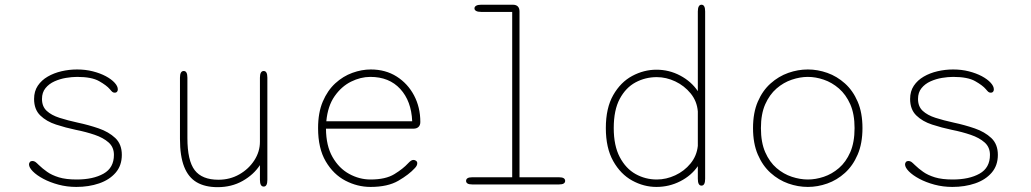

<svg xmlns="http://www.w3.org/2000/svg" viewBox="-20 -782 4373 814"><path d="M303.5 10.5Q264 10.5 227.8 0.8Q191.5 -9 163.5 -24Q135.5 -39 119.2 -55.5Q103 -72 103 -85Q103 -91 106.8 -95.2Q110.5 -99.5 117 -99.5Q124.5 -99.5 130 -95.5Q135.5 -91.5 144.5 -82.5Q160 -67.5 179.8 -53.5Q199.5 -39.5 229.5 -30.2Q259.5 -21 305 -21Q375 -21 419 -45.8Q463 -70.5 463 -125.5Q463 -158 440.5 -178Q418 -198 381.2 -210.5Q344.5 -223 301.5 -231.5Q258.5 -240.5 217.8 -253.8Q177 -267 150.8 -292.5Q124.5 -318 124.5 -362.5Q124.5 -395 140.2 -418.5Q156 -442 182.2 -457.2Q208.5 -472.5 241 -480Q273.5 -487.5 307 -487.5Q342.5 -487.5 373.8 -479.5Q405 -471.5 428.8 -458.8Q452.5 -446 466 -431.2Q479.5 -416.5 479.5 -403Q479.5 -397 476.2 -393Q473 -389 467 -389Q460.5 -389 456.5 -392.2Q452.5 -395.5 445.5 -404Q432 -420 400.2 -438Q368.5 -456 307 -456Q285.5 -456 259.8 -451.8Q234 -447.5 210.8 -437Q187.5 -426.5 172.8 -408.2Q158 -390 158 -362.5Q158 -330.5 178 -312Q198 -293.5 232.2 -282.5Q266.5 -271.5 310 -262Q355 -252.5 398 -237.8Q441 -223 468.8 -196.8Q496.5 -170.5 496.5 -125.5Q496.5 -80 470.2 -49.8Q444 -19.5 400.2 -4.5Q356.5 10.5 303.5 10.5Z M759 -481Q774.5 -481 774.5 -452.5V-197Q774.5 -101 805.5 -60.5Q836.5 -20 906 -20Q955 -20 994.8 -42.8Q1034.5 -65.5 1058.2 -102.2Q1082 -139 1082 -181V-452.5Q1082 -481 1098 -481Q1113.5 -481 1113.5 -452.5V-19.5Q1113.5 9 1098 9Q1082 9 1082 -19.5V-82Q1055.5 -41.5 1008.8 -15Q962 11.5 902.5 11.5Q849.5 11.5 814 -9.2Q778.5 -30 760.8 -75Q743 -120 743 -192.5V-452.5Q743 -481 759 -481Z M1551 10.5Q1495.5 10.5 1444.5 -16Q1393.5 -42.5 1361 -97.8Q1328.5 -153 1328.5 -239Q1328.5 -304.5 1348.5 -351.5Q1368.5 -398.5 1401.5 -428.8Q1434.5 -459 1474 -473.2Q1513.5 -487.5 1552 -487.5Q1614.5 -487.5 1661.8 -457.5Q1709 -427.5 1735.5 -377.2Q1762 -327 1762 -265Q1762 -251 1754.2 -243.8Q1746.5 -236.5 1733 -236.5H1362Q1362.5 -164 1389.8 -116.2Q1417 -68.5 1460.2 -44.8Q1503.5 -21 1551 -21Q1615 -21 1652 -43.8Q1689 -66.5 1710 -89.5Q1716.5 -96.5 1721.8 -100.2Q1727 -104 1733 -104Q1739 -104 1744 -100.2Q1749 -96.5 1749 -90Q1749 -85 1746.5 -79.8Q1744 -74.5 1738.5 -69Q1714 -42 1669 -15.8Q1624 10.5 1551 10.5ZM1363.5 -268H1727.5Q1724 -353.5 1677 -404.8Q1630 -456 1550 -456Q1509 -456 1468.2 -435.8Q1427.5 -415.5 1398.5 -374Q1369.5 -332.5 1363.5 -268Z M1982.5 0Q1968.5 0 1962.2 -4Q1956 -8 1956 -15Q1956 -22.5 1962.2 -26.5Q1968.5 -30.5 1982.5 -30.5H2151.5V-731.5H2020Q2006 -731.5 1998.8 -735.5Q1991.5 -739.5 1991.5 -746.5Q1991.5 -753.5 1998.8 -757.8Q2006 -762 2020 -762H2154Q2168 -762 2175.2 -754.8Q2182.5 -747.5 2182.5 -733.5V-30.5H2349.5Q2363.5 -30.5 2369.8 -26.5Q2376 -22.5 2376 -15Q2376 -8 2369.8 -4Q2363.5 0 2349.5 0Z M2954 5Q2938.5 5 2938.5 -24V-77.5Q2911 -37.5 2864 -13.5Q2817 10.5 2763 10.5Q2709.5 10.5 2660.2 -16.5Q2611 -43.5 2579.8 -99Q2548.5 -154.5 2548.5 -239Q2548.5 -324 2579.8 -378.8Q2611 -433.5 2660.2 -460Q2709.5 -486.5 2763 -486.5Q2817 -486.5 2864 -461.5Q2911 -436.5 2938.5 -395.5V-733.5Q2938.5 -747.5 2942.5 -754.8Q2946.5 -762 2954 -762Q2969.5 -762 2969.5 -733.5V-24Q2969.5 5 2954 5ZM2938.5 -163.5V-309.5Q2935 -353 2908.2 -385.8Q2881.5 -418.5 2843 -436.8Q2804.5 -455 2764.5 -455Q2716 -455 2674.5 -432.8Q2633 -410.5 2607.5 -363Q2582 -315.5 2582 -239Q2582 -164.5 2607.5 -116Q2633 -67.5 2674.5 -44.2Q2716 -21 2764.5 -21Q2804.5 -21 2842.8 -38.8Q2881 -56.5 2907.5 -88.8Q2934 -121 2938.5 -163.5Z M3405 10.5Q3363 10.5 3322 -4Q3281 -18.5 3247 -49Q3213 -79.5 3192.8 -126.8Q3172.5 -174 3172.5 -239Q3172.5 -304 3192.8 -351Q3213 -398 3247 -428.2Q3281 -458.5 3322 -473Q3363 -487.5 3405 -487.5Q3446.5 -487.5 3487.5 -473Q3528.5 -458.5 3562.2 -428.2Q3596 -398 3616.2 -351Q3636.5 -304 3636.5 -239Q3636.5 -174 3616.2 -126.8Q3596 -79.5 3562.2 -49Q3528.5 -18.5 3487.5 -4Q3446.5 10.5 3405 10.5ZM3405 -21Q3438 -21 3472.5 -32.5Q3507 -44 3536.8 -69.5Q3566.5 -95 3584.8 -136.8Q3603 -178.5 3603 -239Q3603 -298.5 3584.8 -339.8Q3566.5 -381 3536.8 -406.8Q3507 -432.5 3472.5 -444.2Q3438 -456 3405 -456Q3372 -456 3337 -444.2Q3302 -432.5 3272.2 -406.8Q3242.5 -381 3224.2 -339.8Q3206 -298.5 3206 -239Q3206 -178.5 3224.2 -136.8Q3242.5 -95 3272.2 -69.5Q3302 -44 3337 -32.5Q3372 -21 3405 -21Z M4017.5 10.5Q3978 10.5 3941.8 0.8Q3905.5 -9 3877.5 -24Q3849.5 -39 3833.2 -55.5Q3817 -72 3817 -85Q3817 -91 3820.8 -95.2Q3824.5 -99.5 3831 -99.5Q3838.5 -99.5 3844 -95.5Q3849.5 -91.5 3858.5 -82.5Q3874 -67.5 3893.8 -53.5Q3913.5 -39.5 3943.5 -30.2Q3973.5 -21 4019 -21Q4089 -21 4133 -45.8Q4177 -70.5 4177 -125.5Q4177 -158 4154.5 -178Q4132 -198 4095.2 -210.5Q4058.5 -223 4015.5 -231.5Q3972.5 -240.5 3931.8 -253.8Q3891 -267 3864.8 -292.5Q3838.5 -318 3838.5 -362.5Q3838.5 -395 3854.2 -418.5Q3870 -442 3896.2 -457.2Q3922.5 -472.5 3955 -480Q3987.5 -487.5 4021 -487.5Q4056.5 -487.5 4087.8 -479.5Q4119 -471.5 4142.8 -458.8Q4166.5 -446 4180 -431.2Q4193.5 -416.5 4193.5 -403Q4193.5 -397 4190.2 -393Q4187 -389 4181 -389Q4174.5 -389 4170.5 -392.2Q4166.5 -395.5 4159.5 -404Q4146 -420 4114.2 -438Q4082.5 -456 4021 -456Q3999.5 -456 3973.8 -451.8Q3948 -447.5 3924.8 -437Q3901.5 -426.5 3886.8 -408.2Q3872 -390 3872 -362.5Q3872 -330.5 3892 -312Q3912 -293.5 3946.2 -282.5Q3980.5 -271.5 4024 -262Q4069 -252.5 4112 -237.8Q4155 -223 4182.8 -196.8Q4210.5 -170.5 4210.5 -125.5Q4210.5 -80 4184.2 -49.8Q4158 -19.5 4114.2 -4.5Q4070.5 10.5 4017.5 10.5Z"/></svg>

Font: Sono ExtraLight Monospace ExtraLight
Style: Regular
Weight: 250
Version: Version 2.112